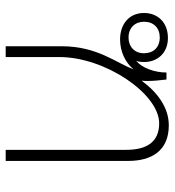

<svg xmlns="http://www.w3.org/2000/svg" viewBox="10 -608 599 658"><g transform="rotate(90 309.0 -279.5)"><path d="M139 0H176V-184C176 -341 302 -526 403 -526C469 -526 494 -481 494 -413V0H532V-420C532 -499 498 -559 410 -559C349 -559 297 -520 258 -467H257C258 -473 258 -479 258 -486C258 -507 256 -525 253 -551H229C229 -511 214 -468 189 -447C192 -455 193 -464 193 -475C193 -520 162 -556 111 -556C57 -556 25 -521 25 -474C25 -424 62 -392 116 -392C158 -392 196 -411 218 -438C196 -378 139 -314 139 -192ZM109 -421C76 -421 55 -443 55 -474C55 -507 76 -528 109 -528C143 -528 163 -506 163 -474C163 -441 140 -421 109 -421Z"/></g></svg>

Font: Noto Sans Thai Looped ExtraLight
Style: Regular
Weight: 200
Designer: Sasikarn Vongin, Ben Mitchell
Foundry: The Fontpad Ltd
Version: Version 1.001